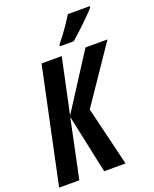

<svg xmlns="http://www.w3.org/2000/svg" viewBox="-170 -1024 895 1117"><g transform="rotate(-20 277.5 -465.5)"><path d="M-2 0 148.9 -713.9H273.9L201.2 -372.1L420.9 -713.9H557.1L320.8 -366.2L409.2 0H276.9L199.2 -363.8L123 0ZM282.7 -771 284.7 -781.2Q305.2 -806.6 324 -832Q342.8 -857.4 359.6 -882.3Q376.5 -907.2 391.1 -931.2H526.9L525.9 -922.9Q515.1 -909.7 494.1 -888.4Q473.1 -867.2 449 -844Q424.8 -820.8 403.1 -801Q381.3 -781.2 368.7 -771Z"/></g></svg>

Font: Open Sans Condensed
Style: Italic
Weight: 400
Width: 3
Italic angle: -12°
Designer: Monotype Design Team
Foundry: Monotype Imaging Inc.
Version: Version 3.000